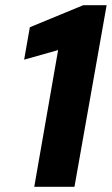

<svg xmlns="http://www.w3.org/2000/svg" viewBox="-20 -720 431 740"><path d="M112 0 204 -527 73 -490 95 -615 301 -700H391L267 0Z"/></svg>

Font: DM Sans Black
Style: Italic
Weight: 900
Italic angle: -10°
Designer: Colophon Foundry, Jonny Pinhorn
Foundry: Colophon Foundry
Version: Version 4.004;gftools[0.9.30]